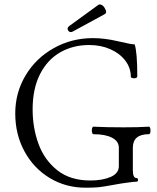

<svg xmlns="http://www.w3.org/2000/svg" viewBox="-20 -852 723 885"><path d="M50.3 -329.1Q50.3 -424.8 97.9 -504.4Q145.5 -584 227.8 -630.1Q310.1 -676.3 408.7 -676.3Q462.9 -676.3 524.9 -661.6Q559.6 -653.8 575.7 -650.6Q591.8 -647.5 600.6 -647.5Q612.8 -612.3 612.8 -500Q612.8 -495.6 608.6 -493.4Q604.5 -491.2 598.6 -491.2Q592.3 -491.2 587.4 -493.2Q582.5 -495.1 583 -498Q583 -539.1 557.6 -572.5Q532.2 -606 488.5 -625.2Q444.8 -644.5 391.1 -644.5Q316.4 -644.5 257.3 -610.6Q198.2 -576.7 164.3 -509.8Q130.4 -442.9 130.4 -348.1Q130.4 -262.7 157.7 -188.2Q185.1 -113.8 244.6 -66.9Q304.2 -20 396.5 -20Q452.1 -20 490 -36.4Q527.8 -52.7 527.8 -86.4V-170.9Q527.8 -200.7 496.8 -217Q465.8 -233.4 410.6 -233.4Q407.2 -233.4 405.3 -238.5Q403.3 -243.7 403.3 -251Q403.3 -258.3 405.3 -263.2Q407.2 -268.1 410.6 -268.1Q466.3 -265.1 550.3 -265.1Q620.1 -265.1 666 -268.1Q669.9 -268.1 671.9 -262.9Q673.8 -257.8 673.8 -250.5Q673.8 -243.2 671.9 -238.3Q669.9 -233.4 666 -233.4Q592.3 -233.4 592.3 -170.9V-67.9Q592.3 -31.2 609.4 -31.2Q616.2 -31.2 616.2 -22.9Q616.2 -19.5 614.5 -17.1Q612.8 -14.6 609.9 -14.6Q598.6 -14.6 565.2 -10Q531.7 -5.4 506.3 -0.5Q456.5 8.8 434.3 11Q412.1 13.2 374.5 13.2Q283.2 13.2 209.2 -31.5Q135.3 -76.2 92.8 -154.3Q50.3 -232.4 50.3 -329.1ZM306.2 -704.1Q298.8 -704.1 293.9 -711.9Q291.5 -715.8 291.5 -719.2Q291.5 -723.1 294.2 -726.8Q296.9 -730.5 300.3 -732.9L434.1 -830.1Q436.5 -831.5 439.9 -831.5Q444.8 -831.5 450.4 -828.4Q456.1 -825.2 460.9 -817.9Q469.2 -804.7 469.2 -797.4Q469.2 -790.5 462.4 -786.6L316.9 -707.5Q311.5 -704.1 306.2 -704.1Z"/></svg>

Font: JuniusX Light
Style: Regular
Weight: 300
Designer: Peter S. Baker
Foundry: Briery Creek Software
Version: Version 1.008